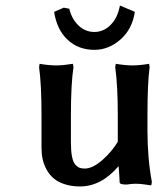

<svg xmlns="http://www.w3.org/2000/svg" viewBox="-20 -668 577 698"><path d="M415 -4.9Q413.1 -46.9 411.1 -64Q348.1 9.8 271 9.8Q239.7 9.8 215.1 1.7Q190.4 -6.3 174.8 -19.8Q159.2 -33.2 149.2 -51.8Q139.2 -70.3 135 -89.6Q130.9 -108.9 130.9 -130.9V-249Q130.9 -360.8 122.1 -423.8L124 -436Q158.2 -430.2 184.1 -430.2Q209 -430.2 245.1 -436L247.1 -423.8Q237.8 -362.3 237.8 -249V-150.9Q237.8 -119.6 241.7 -99.4Q245.6 -79.1 253.4 -70.1Q261.2 -61 269 -58.1Q276.9 -55.2 288.1 -55.2Q316.4 -55.2 351.6 -85.7Q386.7 -116.2 410.2 -155.8L408.2 -152.8V-249Q408.2 -356.9 398.9 -423.8L400.9 -436Q436.5 -430.2 461.9 -430.2Q487.3 -430.2 522 -436L523.9 -423.8Q516.1 -364.7 516.1 -249V-192.9Q516.1 -92.3 532.2 -5.9L529.8 5.9Q494.1 0 472.2 0Q460 0 439.9 2.9Q415 2.9 415 -4.9ZM211.9 -640.1 231.9 -636.2Q240.7 -599.1 265.4 -575.4Q290 -551.8 323.2 -551.8Q356.4 -551.8 382.1 -577.4Q407.7 -603 416 -647.9L470.2 -625Q460.9 -562 418 -524.4Q375 -486.8 323.2 -486.8Q265.1 -486.8 225.8 -523.4Q186.5 -560.1 176.8 -625Z"/></svg>

Font: Linear Smooth
Style: Bold
Weight: 700
Designer: Philipp H. Poll, Flanker
Foundry: Philipp H. Poll, reworked by Flanker
Version: Version 1.061 | FøM Fix